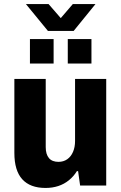

<svg xmlns="http://www.w3.org/2000/svg" viewBox="-20 -917 600 949"><path d="M205 12Q129 12 90 -31Q51 -74 51 -161V-527H206V-190Q206 -172 210 -158.5Q214 -145 222 -135.5Q230 -126 242 -121.5Q254 -117 269 -117Q294 -117 312.5 -130Q331 -143 341 -166.5Q351 -190 351 -220V-527H505V0H376L366 -71H360Q344 -45 320.5 -26Q297 -7 268 2.5Q239 12 205 12ZM128 -603V-724H245V-603ZM315 -603V-724H432V-603ZM108 -897H220L306 -798H255L340 -897H452L344 -764H217Z"/></svg>

Font: Archivo SemiCondensed ExtraBold
Style: Regular
Weight: 800
Width: 4
Designer: Hector Gatti
Foundry: Omnibus-Type
Version: Version 2.001